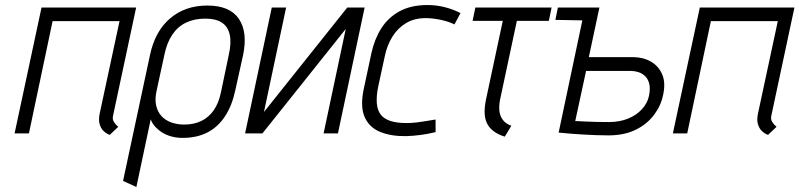

<svg xmlns="http://www.w3.org/2000/svg" viewBox="-20 -530 3177 763"><path d="M429 -69 521 -500H145L38 0H95L189 -446H455L376 -78Q371 -53 376 -36.5Q381 -20 390.5 -10.5Q400 -1 408 2.5Q416 6 416 6L450 -26Q440 -34 433 -45Q426 -56 429 -69Z M915 -171 946 -311Q965 -403 929 -455.5Q893 -508 804 -508Q716 -508 656 -457Q596 -406 576 -311L469 189L522 213L579 -56Q584 -41 596 -27.5Q608 -14 624.5 -3.5Q641 7 662 12.5Q683 18 706 18Q762 18 804 -3.5Q846 -25 874 -67.5Q902 -110 915 -171ZM889 -311 858 -163Q849 -120 829.5 -92Q810 -64 780.5 -49.5Q751 -35 712 -35Q684 -35 660.5 -43.5Q637 -52 621.5 -69Q606 -86 600.5 -111Q595 -136 602 -168L633 -311Q643 -360 664.5 -392Q686 -424 719 -440Q752 -456 796 -456Q838 -456 862 -440Q886 -424 893 -392Q900 -360 889 -311Z M1117 -500H1060L954 0H1023L1354 -415L1266 0H1323L1429 -500H1360L1029 -85Z M1786 -433 1810 -478Q1781 -493 1747.5 -501.5Q1714 -510 1679 -510Q1613 -510 1567.5 -485Q1522 -460 1495 -417Q1468 -374 1456 -319L1425 -174Q1411 -105 1429.5 -64Q1448 -23 1491.5 -5.5Q1535 12 1595 11Q1624 10 1653.5 6Q1683 2 1711 -5V-55Q1711 -55 1701 -53.5Q1691 -52 1674 -49Q1657 -46 1636.5 -43.5Q1616 -41 1595 -41Q1558 -41 1532.5 -49Q1507 -57 1493.5 -74Q1480 -91 1477.5 -119Q1475 -147 1483 -186L1509 -306Q1518 -350 1539.5 -384.5Q1561 -419 1595 -439Q1629 -459 1677 -458Q1705 -457 1734.5 -450.5Q1764 -444 1786 -433Z M1967 -133 2034 -447H2161L2172 -500H1869L1858 -447H1978L1911 -133Q1905 -103 1906 -79.5Q1907 -56 1916 -38.5Q1925 -21 1942.5 -8Q1960 5 1986 13L2012 -30Q1991 -38 1979.5 -52Q1968 -66 1965 -86Q1962 -106 1967 -133Z M2197 -500 2187 -451 2294 -449H2323L2334 -500ZM2495 -303H2320L2362 -500H2305L2200 -3Q2204 -3 2217.5 -1.5Q2231 0 2251 1.5Q2271 3 2295.5 4.5Q2320 6 2346.5 7Q2373 8 2398 8Q2461 8 2506.5 -14.5Q2552 -37 2579.5 -74Q2607 -111 2615 -152Q2626 -201 2611.5 -234.5Q2597 -268 2566 -285.5Q2535 -303 2495 -303ZM2400 -45Q2376 -45 2352 -45.5Q2328 -46 2308.5 -47Q2289 -48 2277.5 -48.5Q2266 -49 2266 -49L2309 -248H2489Q2502 -248 2516.5 -243.5Q2531 -239 2543 -228Q2555 -217 2560 -197.5Q2565 -178 2559 -149Q2553 -120 2531 -96Q2509 -72 2475.5 -58.5Q2442 -45 2400 -45Z M3045 -69 3137 -500H2761L2654 0H2711L2805 -446H3071L2992 -78Q2987 -53 2992 -36.5Q2997 -20 3006.5 -10.5Q3016 -1 3024 2.5Q3032 6 3032 6L3066 -26Q3056 -34 3049 -45Q3042 -56 3045 -69Z"/></svg>

Font: Advent Pro
Style: Italic
Weight: 400
Italic angle: -12°
Designer: VivaRado, Andreas Kalpakidis
Foundry: VivaRado, Andreas Kalpakidis
Version: Version 3.000